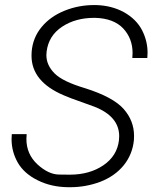

<svg xmlns="http://www.w3.org/2000/svg" viewBox="-20 -741 620 770"><path d="M457 -178.2C452.1 -136.7 431.2 -103 394.5 -78.1C357.9 -53.2 313 -40.5 259.8 -40.5C258.8 -40.5 244.1 -40.5 215.8 -41C188 -41.5 159.2 -55.2 129.9 -82C100.6 -109.4 85.9 -143.1 85.9 -183.6C85.9 -189.9 86.4 -196.3 86.9 -203.1H27.3C26.9 -196.3 26.4 -189.5 26.4 -182.6C26.4 -149.4 34.7 -118.2 51.3 -88.9C67.9 -60.1 94.2 -36.1 130.9 -18.1C167 0 207.5 9.3 252.9 9.8C255.9 9.8 258.3 9.8 261.2 9.8C303.7 9.8 344.2 2.4 382.8 -12.2C459.5 -42 509.8 -101.6 517.1 -179.7C517.6 -185.1 517.6 -190.4 517.6 -195.8C517.6 -236.3 503.9 -272 476.1 -303.7C448.2 -335.4 397 -363.3 321.3 -387.2C262.2 -404.8 221.2 -424.3 199.2 -446.3C177.2 -468.3 166 -492.7 166 -520C166 -524.9 166.5 -529.8 167 -534.7C172.4 -576.7 192.9 -609.9 229 -633.8C265.1 -657.7 308.1 -669.4 357.9 -669.4C359.4 -669.4 360.4 -669.4 361.8 -669.4C411.1 -668 448.7 -653.8 474.1 -627C499 -600.1 511.7 -567.4 511.7 -528.3C511.7 -522 511.2 -515.1 510.7 -508.3H570.8C571.3 -515.6 571.8 -522.5 571.8 -529.3C571.8 -561 564.5 -591.3 549.3 -620.6C534.2 -649.4 510.3 -673.3 477.5 -691.9C444.3 -710 406.7 -719.7 364.7 -720.7C362.3 -720.7 359.4 -720.7 356.9 -720.7C316.4 -720.7 276.9 -713.4 239.3 -698.2C201.7 -683.1 170.9 -661.6 147 -632.8C123 -604 109.9 -570.8 106.9 -533.2C106.4 -527.8 106.4 -522.9 106.4 -517.6C106.4 -448.2 149.4 -395.5 235.4 -358.9L265.6 -346.7L358.9 -313C424.8 -287.1 458 -247.6 458 -194.8C458 -189.5 457.5 -184.1 457 -178.2Z"/></svg>

Font: Roboto Light
Style: Italic
Weight: 300
Italic angle: -12°
Designer: Google
Version: Version 2.137; 2017